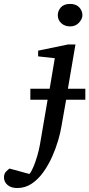

<svg xmlns="http://www.w3.org/2000/svg" viewBox="-149 -718 450 967"><path d="M266.1 -641.1Q266.1 -623 249 -604Q231.9 -585 204.1 -585Q177.2 -585 159.7 -601.1Q142.1 -617.2 142.1 -641.1Q142.1 -663.6 157.5 -680.9Q172.9 -698.2 204.1 -698.2Q234.4 -698.2 250.2 -680.9Q266.1 -663.6 266.1 -641.1ZM280.8 -215.8H184.1L160.2 -80.1Q155.3 -49.8 143.6 -9.8Q131.8 30.3 113.3 71.8Q94.7 113.3 69.1 149.2Q43.5 185.1 10.7 207Q-22 229 -62 229Q-93.3 229 -111.1 213.6Q-128.9 198.2 -128.9 175.8Q-128.9 157.2 -118.7 146.5Q-108.4 135.7 -101.1 130.9L-1 158.2Q8.8 147.5 19 123.3Q29.3 99.1 38.1 69.3Q46.9 39.6 51.8 12.2L90.8 -215.8H3.9V-271H101.1L127 -424.8L43 -434.1V-462.9L193.8 -494.1H231L192.9 -271H280.8Z"/></svg>

Font: Charis
Style: Italic
Weight: 400
Italic angle: -11°
Designer: Walt Agee, Miriam Martin, Annie Olsen, Victor Gaultney, Lorna Priest, Alan Ward, Bob Hallissy, Martin Hosken, Sharon Cor
Foundry: SIL Global
Version: Version 7.000